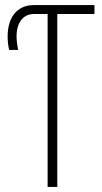

<svg xmlns="http://www.w3.org/2000/svg" viewBox="-20 -734 400 754"><path d="M167 0H205V-679H351V-714H113C44 -714 10 -662 10 -591C10 -573 12 -553 16 -538H51C49 -550 45 -571 45 -590C45 -645 70 -679 114 -679H167Z"/></svg>

Font: Noto Sans ExtraCondensed ExtraLight
Style: Regular
Weight: 200
Width: 2
Designer: Monotype Design Team
Foundry: Monotype Imaging Inc.
Version: Version 2.013